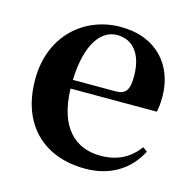

<svg xmlns="http://www.w3.org/2000/svg" viewBox="-88 -641 749 746"><g transform="rotate(15 286.0 -268.0)"><path d="M316 16C415 16 490 -29 532 -110L514 -123C479 -76 432 -48 361 -48C261 -48 186 -113 182 -270H529C533 -288 535 -306 535 -331C535 -455 456 -552 309 -552C167 -552 40 -449 40 -269C40 -84 154 16 316 16ZM182 -305C187 -452 240 -518 304 -518C368 -518 408 -468 408 -380C408 -326 396 -305 353 -305Z"/></g></svg>

Font: Noto Serif CJK KR
Style: Bold
Weight: 700
Designer: Ryoko NISHIZUKA 西塚涼子 (kana & ideographs); Frank Grießhammer (Latin, Greek & Cyrillic); Wenlong ZHANG 张文龙 (bopomofo); San
Foundry: Adobe
Version: Version 2.001;hotconv 1.1.0;makeotfexe 2.6.0